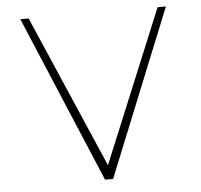

<svg xmlns="http://www.w3.org/2000/svg" viewBox="-52 -776 866 829"><g transform="rotate(-5 381.5 -361.0)"><path d="M405 0H370L66 -722H102L388 -61L661 -722H697Z"/></g></svg>

Font: SUIT Variable
Style: Regular
Weight: 400
Designer: Sunn Youn; Korean Glyphs from Source Han Sans (Sandoll Communications; Soo-young Jang, Joo-yeon Kang)
Foundry: Sunn
Version: Version 1.150;FEAKit 1.0